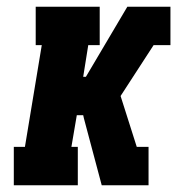

<svg xmlns="http://www.w3.org/2000/svg" viewBox="-20 -550 540 570"><path d="M21 0V-114H54L104 -416H86V-530H276V-416H242L227 -322H235L358 -530H486V-416H436L338 -265L386 -114H421V0H282L229 -199L227 -208H208L192 -114H211V0Z"/></svg>

Font: Iosevka Curly Slab HvObl
Style: Regular
Weight: 900
Italic angle: -9°
Monospace: yes
Designer: Belleve Invis
Foundry: Belleve Invis
Version: Version 11.1.0; ttfautohint (v1.8.3)